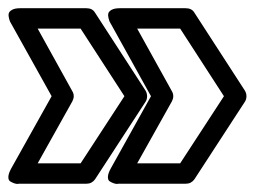

<svg xmlns="http://www.w3.org/2000/svg" viewBox="-49 -504 622 469"><path d="M-22 -91.8 77.1 -269 -22 -446.8Q-22.9 -448.2 -24.2 -450.7Q-25.4 -453.1 -27.1 -459.7Q-28.8 -466.3 -27.6 -471.2Q-26.4 -476.1 -19.5 -480Q-12.7 -483.9 0 -483.9H162.1Q176.8 -483.9 183.1 -473.1L306.2 -283.2Q310.5 -276.4 310.3 -268.3Q310.1 -260.3 306.2 -254.9L183.1 -65.9Q175.3 -55.2 162.1 -55.2H0Q0 -55.7 -4.4 -54.9Q-8.8 -54.2 -14.2 -56.2Q-19.5 -58.1 -24.2 -61Q-28.8 -64 -28.6 -72Q-28.3 -80.1 -22 -91.8ZM43 -105H147.9L254.9 -269L147.9 -434.1H43L127.9 -280.8Q134.3 -269.5 127.9 -256.8ZM221.2 -91.8 319.8 -269 221.2 -446.8Q220.2 -448.2 219 -450.7Q217.8 -453.1 216.1 -459.7Q214.4 -466.3 215.6 -471.2Q216.8 -476.1 223.6 -480Q230.5 -483.9 243.2 -483.9H404.8Q419.4 -483.9 425.8 -473.1L548.8 -283.2Q553.2 -276.4 553 -268.3Q552.7 -260.3 548.8 -254.9L425.8 -65.9Q418 -55.2 404.8 -55.2H243.2Q243.2 -55.7 238.8 -54.9Q234.4 -54.2 229 -56.2Q223.6 -58.1 219 -61Q214.4 -64 214.6 -72Q214.8 -80.1 221.2 -91.8ZM286.1 -105H391.1L498 -269L391.1 -434.1H286.1L371.1 -280.8Q377.4 -269.5 371.1 -256.8Z"/></svg>

Font: Trueno ExtraBold Outline
Style: Regular
Weight: 800
Width: 6
Designer: Julieta Ulanovsky
Foundry: Julieta Ulanovsky
Version: Version 3.001b | FøM Fix